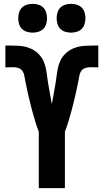

<svg xmlns="http://www.w3.org/2000/svg" viewBox="-20 -980 540 1000"><path d="M182 0V-294Q177 -307 172.5 -320Q168 -333 164 -346Q160 -359 156.5 -372Q153 -385 149 -398Q145 -411 142 -424.5Q139 -438 135.5 -451Q132 -464 129 -477.5Q126 -491 123 -504Q120 -517 117.5 -530.5Q115 -544 112 -557Q109 -570 107 -584Q105 -598 97.5 -609.5Q90 -621 76.5 -625.5Q63 -630 50 -630Q39 -630 28.5 -629.5Q18 -629 8 -629V-743H22Q49 -743 77 -741.5Q105 -740 131.5 -730.5Q158 -721 178.5 -701.5Q199 -682 209 -656Q219 -630 222.5 -602.5Q226 -575 230.5 -547.5Q235 -520 240 -492.5Q245 -465 250 -438Q255 -465 260 -492.5Q265 -520 269.5 -547.5Q274 -575 277.5 -602.5Q281 -630 291 -656Q301 -682 321.5 -701.5Q342 -721 368.5 -730.5Q395 -740 423 -741.5Q451 -743 478 -743H492V-629Q482 -629 471.5 -629.5Q461 -630 450 -630Q437 -630 423.5 -625.5Q410 -621 402.5 -609.5Q395 -598 393 -584Q391 -570 388 -557Q385 -544 382.5 -530.5Q380 -517 377 -504Q374 -491 371 -477.5Q368 -464 364.5 -451Q361 -438 358 -424.5Q355 -411 351 -398Q347 -385 343.5 -372Q340 -359 336 -346Q332 -333 327.5 -320Q323 -307 318 -294V0ZM350 -810Q335 -810 320 -814.5Q305 -819 294.5 -829.5Q284 -840 279.5 -855Q275 -870 275 -885Q275 -900 279.5 -915Q284 -930 294.5 -940.5Q305 -951 320 -955.5Q335 -960 350 -960Q365 -960 380 -955.5Q395 -951 405.5 -940.5Q416 -930 420.5 -915Q425 -900 425 -885Q425 -870 420.5 -855Q416 -840 405.5 -829.5Q395 -819 380 -814.5Q365 -810 350 -810ZM150 -810Q135 -810 120 -814.5Q105 -819 94.5 -829.5Q84 -840 79.5 -855Q75 -870 75 -885Q75 -900 79.5 -915Q84 -930 94.5 -940.5Q105 -951 120 -955.5Q135 -960 150 -960Q165 -960 180 -955.5Q195 -951 205.5 -940.5Q216 -930 220.5 -915Q225 -900 225 -885Q225 -870 220.5 -855Q216 -840 205.5 -829.5Q195 -819 180 -814.5Q165 -810 150 -810Z"/></svg>

Font: Iosevka Heavy
Style: Regular
Weight: 900
Monospace: yes
Designer: Belleve Invis
Foundry: Belleve Invis
Version: Version 32.5.0; ttfautohint (v1.8.4)